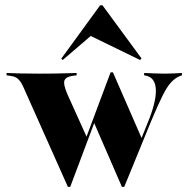

<svg xmlns="http://www.w3.org/2000/svg" viewBox="-20 -695 711 725"><path d="M236.3 10.5 69.4 -363.7Q62.9 -379 56 -388.3Q49.2 -397.6 40.3 -402.4Q31.5 -407.3 16.9 -408.9L4.8 -410.5V-419.4Q23.4 -418.5 56.5 -417.7Q89.5 -416.9 130.6 -416.9H121.8H128.2Q159.7 -416.9 186.7 -417.3Q213.7 -417.7 235.1 -418.5Q256.5 -419.4 269.4 -419.4V-410.5L255.6 -408.9Q229.8 -405.6 223.8 -391.9Q217.7 -378.2 234.7 -338.7L309.7 -172.6L301.6 -165.3L397.6 -421.8L405.6 -416.1L245.2 10.5ZM440.3 10.5 333.1 -236.3 397.6 -421.8H406.5L516.9 -168.5L508.1 -158.1L537.1 -229.8Q570.2 -309.7 568.5 -356Q566.9 -402.4 529.8 -409.7L524.2 -410.5V-419.4Q550.8 -418.5 566.9 -417.7Q583.1 -416.9 601.6 -416.9Q620.2 -416.9 634.3 -417.7Q648.4 -418.5 666.9 -419.4V-410.5L658.1 -407.3Q641.9 -400.8 626.6 -384.7Q611.3 -368.5 593.5 -333.1Q575.8 -297.6 549.2 -233.9L449.2 10.5ZM216.9 -468.5 211.3 -473.4 358.1 -675H366.9L514.5 -474.2L508.9 -468.5L301.6 -569.4L341.1 -575Z"/></svg>

Font: Playfair 144pt SemiCondensed Black
Style: Regular
Weight: 900
Width: 4
Designer: Claus Eggers Sørensen
Foundry: Claus Eggers Sørensen
Version: Version 2.203